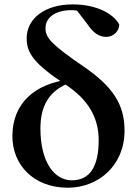

<svg xmlns="http://www.w3.org/2000/svg" viewBox="-20 -839 635 874"><path d="M288.5 15.5C427.1 15.5 546.9 -84.7 546.9 -244.2C546.9 -362.8 495 -444 359.5 -536.9C215 -636 187.1 -666.4 187.1 -710.3C187.1 -762.9 237 -792.7 304.5 -792.7C338 -792.7 365.6 -783.5 386.1 -770.4L383.3 -795.1L323.1 -800.4L379.5 -726.8C405.9 -686.5 434.6 -671.1 462.8 -671.1C496.9 -671.1 522.1 -696.6 522.9 -727.4C494.6 -779.3 415.5 -819 311.2 -819C185.4 -819 101.4 -755.9 101.4 -664.2C101.4 -596.2 136.4 -547.8 278.5 -453.9C379.8 -387.1 429.2 -305.5 429.2 -201.4C429.2 -76.1 386.2 -18.2 306.7 -18.2C226.7 -18.2 164 -102.6 164 -253.5C164 -354.4 200.4 -428.6 306.7 -465.6L289.1 -487.7V-476.6C141.1 -456.4 36.4 -371.5 36.4 -219C36.4 -88.7 132.7 15.5 288.5 15.5Z"/></svg>

Font: Source Han Serif TW VF
Style: Regular
Weight: 250
Designer: Ryoko NISHIZUKA 西塚涼子 (kana & ideographs); Frank Grießhammer (Latin, Greek & Cyrillic); Wenlong ZHANG 张文龙 (bopomofo); San
Foundry: Adobe
Version: Version 2.002;hotconv 1.1.0;makeotfexe 2.6.0